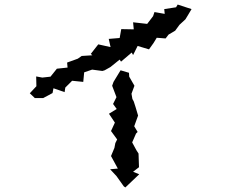

<svg xmlns="http://www.w3.org/2000/svg" viewBox="-20 -757 1040 844"><path d="M140 -378 111 -347 133 -326H170L211 -348L215 -369L264 -352L267 -372L297 -402L346 -397L350 -439L385 -451L430 -445L440 -448L465 -462L506 -495L512 -486L559 -526L565 -515L585 -555L635 -540L655 -568L669 -591L708 -588L721 -605L750 -622L769 -648L795 -672L806 -690L822 -717L761 -737L754 -725L702 -717L704 -696L659 -704L653 -686L627 -652L565 -659L568 -628L513 -629L506 -590L458 -586L466 -550L412 -562L379 -520L386 -514L339 -511L322 -499L275 -482L277 -460L230 -455L202 -420L166 -416L139 -421ZM459 -257 485 -218 468 -181 495 -144 487 -128 483 -107 468 -71 498 -16 464 -13 492 17 524 62 531 67 592 9 565 -2 591 -22 589 -82 580 -96 561 -131 578 -170 585 -177 570 -202 587 -249 576 -286 568 -311 562 -322 558 -345 571 -380 548 -420 547 -437 510 -448 479 -397 473 -380 492 -330 477 -300 493 -278Z"/></svg>

Font: チョークS
Style: Regular
Weight: 400
Designer: [Stick] Fontworks Inc.
Foundry: [Stick] Fontworks Inc.
Version: Version 1.200;FEAKit 1.0